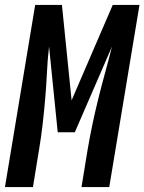

<svg xmlns="http://www.w3.org/2000/svg" viewBox="-37 -755 583 775"><path d="M-17 0 105 -735H213L252 -350L418 -735H526L404 0H292L316 -147Q325 -200 336 -252.5Q347 -305 360 -357.5Q373 -410 387.5 -462.5Q402 -515 415 -567L265 -221H196L161 -567Q155 -515 152.5 -462.5Q150 -410 145.5 -357.5Q141 -305 135 -252.5Q129 -200 120 -147L96 0Z"/></svg>

Font: Iosevka SS04
Style: Bold Italic
Weight: 700
Italic angle: -9°
Monospace: yes
Designer: Belleve Invis
Foundry: Belleve Invis
Version: Version 19.0.0; ttfautohint (v1.8.4)